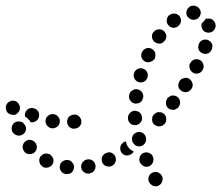

<svg xmlns="http://www.w3.org/2000/svg" viewBox="-22 -592 781 678"><path d="M512 60Q515 63 520 65Q525 66 530 66Q535 65 539 63Q548 58 551 48Q554 38 550 29L549 28Q547 24 543 21Q539 18 534 16Q530 15 525 15Q520 16 515 18Q506 23 503 33Q500 43 505 52Q508 57 512 60ZM221 22Q226 21 230 18Q234 15 236 10Q239 6 239 1Q241 -9 234 -17Q228 -26 218 -27H217Q212 -28 207 -26Q203 -25 199 -22Q195 -19 192 -15Q190 -10 189 -5Q188 5 194 13Q200 21 211 23Q216 23 221 22ZM304 17Q308 14 311 10Q314 6 315 1Q316 -4 315 -9Q313 -19 305 -25Q296 -31 286 -29H285Q280 -28 276 -25Q272 -22 269 -18Q266 -14 265 -9Q264 -4 265 1Q267 11 276 17Q284 22 295 21V20Q300 19 304 17ZM149 -1Q159 -4 164 -13Q166 -17 167 -22Q167 -27 166 -32Q164 -37 161 -40Q158 -44 154 -47H153Q149 -49 144 -50Q139 -50 134 -49Q129 -47 126 -44Q122 -41 119 -37Q115 -27 118 -17Q121 -8 130 -3V-2Q139 2 149 -1ZM478 -11Q481 -7 486 -5Q490 -3 495 -3Q500 -3 505 -5Q514 -9 518 -19Q522 -29 518 -38V-39Q516 -43 513 -47Q509 -50 504 -52Q500 -54 495 -54Q490 -54 485 -52Q476 -48 472 -39Q468 -29 472 -19Q474 -14 478 -11ZM381 -12Q384 -16 386 -21Q388 -25 387 -30Q387 -35 385 -40Q380 -49 371 -53Q361 -56 352 -51H351Q347 -49 343 -45Q340 -42 338 -37Q337 -32 337 -27Q337 -22 339 -18Q344 -8 354 -5Q363 -2 373 -6Q378 -9 381 -12ZM447 -52Q449 -54 450 -57Q448 -58 447 -59Q438 -63 432 -71Q426 -78 424 -87V-88Q423 -90 422 -93Q420 -92 418 -91Q415 -90 413 -89V-88Q404 -82 403 -72Q401 -62 407 -53Q413 -45 423 -43Q433 -42 442 -48Q445 -50 447 -52ZM81 -48Q91 -47 99 -53Q107 -60 108 -70Q109 -80 103 -88L102 -89Q95 -97 85 -98Q75 -99 67 -92Q59 -86 58 -75Q57 -65 64 -57V-56Q71 -48 81 -48ZM450 -85Q453 -81 457 -78Q462 -76 467 -75Q472 -75 476 -76Q486 -79 491 -88Q496 -97 493 -107V-108Q490 -118 481 -123Q472 -128 462 -125Q452 -122 447 -113Q442 -104 445 -94V-93Q447 -88 450 -85ZM27 -120Q30 -117 35 -115Q40 -113 45 -113Q49 -113 54 -115Q64 -119 68 -128Q72 -138 68 -147L67 -148Q65 -153 62 -156Q58 -160 54 -162Q49 -163 44 -163Q39 -163 35 -162Q25 -158 21 -148Q17 -138 21 -129V-128Q23 -124 27 -120ZM228 -184Q223 -182 220 -178Q217 -174 216 -169Q214 -164 215 -159Q216 -155 218 -150Q220 -146 224 -143Q228 -140 233 -138Q238 -137 243 -138Q248 -138 253 -141Q257 -143 260 -147Q263 -151 265 -156Q266 -160 265 -165Q265 -170 262 -175Q260 -179 256 -182Q252 -185 247 -187Q242 -188 238 -187H237Q232 -187 228 -184ZM149 -184Q140 -178 139 -168Q137 -158 144 -149Q150 -141 160 -139H161Q171 -138 179 -144Q188 -150 189 -160Q191 -171 184 -179Q178 -187 168 -189H167Q157 -190 149 -184ZM565 -172Q565 -183 557 -190Q553 -193 549 -195Q544 -196 539 -196Q534 -196 530 -194Q525 -191 522 -188L521 -187Q518 -184 516 -179Q515 -174 515 -169Q515 -164 517 -160Q519 -155 523 -152Q527 -149 532 -147Q536 -145 541 -146Q546 -146 551 -148Q555 -150 558 -154H559Q566 -162 565 -172ZM432 -164Q435 -159 438 -156Q442 -153 447 -151Q452 -150 457 -150Q467 -151 474 -159Q480 -166 480 -177Q479 -182 477 -187Q475 -191 471 -195Q467 -198 463 -199Q458 -201 453 -201Q443 -200 436 -192Q429 -184 430 -174V-173Q430 -168 432 -164ZM69 -198Q71 -202 75 -205Q78 -208 82 -209Q87 -211 92 -211Q97 -210 102 -208Q112 -203 115 -194Q118 -184 114 -175Q112 -170 108 -167Q104 -163 100 -162Q96 -161 93 -160Q89 -160 86 -161Q83 -167 78 -171Q73 -177 66 -181Q66 -183 66 -186Q66 -188 66 -191Q68 -194 69 -198ZM2 -198Q5 -193 9 -191Q13 -188 18 -187Q23 -186 28 -186Q38 -188 44 -197Q50 -205 48 -215V-216Q47 -221 44 -225Q42 -229 38 -232Q34 -235 29 -236Q24 -237 19 -236Q9 -234 3 -226Q-3 -218 -1 -207Q0 -202 2 -198ZM614 -233Q613 -243 604 -250Q600 -253 596 -254Q591 -255 586 -255Q581 -254 577 -251Q572 -249 569 -245V-244Q563 -236 564 -226Q565 -216 573 -209Q577 -206 582 -205Q587 -204 592 -204Q597 -205 601 -208Q606 -210 609 -214V-215Q615 -223 614 -233ZM439 -236Q445 -228 455 -226Q460 -226 465 -227Q470 -228 474 -231Q478 -234 480 -238Q483 -243 483 -248H484Q485 -259 479 -267Q473 -275 462 -277Q452 -278 444 -272Q435 -266 434 -255Q432 -244 439 -236ZM658 -297Q655 -307 647 -313Q643 -316 638 -317Q633 -318 628 -316Q623 -315 619 -313Q615 -310 612 -306V-305Q606 -296 608 -286Q610 -276 619 -271Q623 -268 628 -267Q633 -266 638 -267Q643 -268 647 -271Q651 -274 654 -278Q660 -287 658 -297ZM451 -333Q448 -323 453 -314Q458 -305 468 -302Q478 -299 487 -304Q496 -309 499 -319Q502 -329 497 -338Q492 -347 482 -350Q472 -353 463 -348Q454 -343 451 -333ZM696 -365Q693 -375 684 -380Q674 -385 665 -382Q655 -379 650 -369H649Q645 -360 648 -350Q651 -340 660 -335Q669 -330 679 -333Q689 -336 694 -346Q699 -355 696 -365ZM478 -388Q482 -379 491 -374Q501 -370 510 -374Q520 -377 525 -386V-387Q527 -392 527 -397Q527 -401 526 -406Q524 -411 521 -414Q517 -418 513 -420Q503 -425 494 -421Q484 -418 480 -408H479Q475 -398 478 -388ZM728 -429Q728 -434 726 -438Q724 -442 720 -446Q716 -449 712 -451Q702 -454 692 -450Q683 -445 680 -436L679 -435Q678 -430 678 -425Q678 -420 680 -416Q682 -411 686 -408Q690 -405 695 -403Q704 -400 714 -404Q723 -409 726 -418L727 -419Q728 -424 728 -429ZM515 -459Q517 -449 525 -443Q534 -437 544 -438Q554 -440 560 -449H561Q563 -453 565 -458Q566 -463 565 -468Q564 -473 561 -477Q559 -481 555 -484Q546 -490 536 -488Q526 -487 520 -478H519Q513 -469 515 -459ZM728 -523Q719 -528 709 -526Q707 -526 706 -526Q705 -525 703 -524Q701 -519 696 -515Q693 -512 690 -509Q689 -506 689 -503Q689 -500 690 -497V-496Q691 -491 694 -487Q696 -483 701 -480Q705 -478 710 -477Q715 -476 719 -477Q730 -479 735 -488Q741 -496 739 -506V-507Q736 -517 728 -523ZM567 -522Q565 -512 572 -504Q575 -500 579 -497Q583 -495 588 -494Q593 -493 598 -495Q603 -496 607 -499V-500Q615 -506 617 -516Q618 -526 612 -535Q605 -543 595 -544Q585 -545 577 -539H576Q568 -532 567 -522ZM661 -572H660Q650 -572 643 -564Q636 -557 636 -546Q636 -536 644 -529Q652 -522 662 -522H663Q673 -523 680 -530Q687 -538 687 -548Q686 -558 679 -565Q671 -572 661 -572Z"/></svg>

Font: FRB American Cursive Dotted Black
Style: Bold Italic
Weight: 900
Italic angle: -25°
Version: Version 2.0;Modular Font Editor K font №1